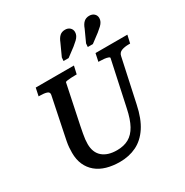

<svg xmlns="http://www.w3.org/2000/svg" viewBox="-214 -1122 1260 1310"><g transform="rotate(-30 416.0 -467.5)"><path d="M243 -332Q237 -301 232.5 -277.5Q228 -254 226 -235.5Q224 -217 224 -199Q224 -166 234 -140.5Q244 -115 264 -97.5Q284 -80 312.5 -71Q341 -62 378 -62Q432 -62 470.5 -83.5Q509 -105 535 -152Q561 -199 577 -276L653 -629Q655 -635 643 -639.5Q631 -644 612.5 -646Q594 -648 577 -648H568L581 -710H832L818 -648H808Q774 -648 750.5 -639Q727 -630 722 -605L649 -267Q628 -165 586.5 -102.5Q545 -40 486.5 -11.5Q428 17 356 17Q299 17 252 3.5Q205 -10 171.5 -38Q138 -66 120 -106.5Q102 -147 102 -200Q102 -221 103.5 -241.5Q105 -262 110 -288Q115 -314 122 -347L177 -614Q181 -635 160.5 -641.5Q140 -648 108 -648H97L110 -710H411L397 -648H388Q371 -648 352.5 -647Q334 -646 321 -644Q308 -642 307 -638ZM409 -891Q421 -922 437.5 -937Q454 -952 480 -952Q503 -952 517.5 -938.5Q532 -925 532 -904Q532 -890 525.5 -877Q519 -864 506 -851.5Q493 -839 473 -823L405 -772H365L367 -799ZM600 -891Q611 -922 628 -937Q645 -952 670 -952Q694 -952 708.5 -938.5Q723 -925 723 -904Q723 -890 716.5 -877Q710 -864 697 -851.5Q684 -839 664 -823L596 -772H556L558 -799Z"/></g></svg>

Font: Roboto Serif Medium
Style: Italic
Weight: 500
Italic angle: -10°
Designer: Greg Gazdowicz
Foundry: Commercial Type
Version: Version 1.008